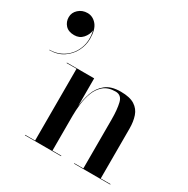

<svg xmlns="http://www.w3.org/2000/svg" viewBox="-169 -902 1031 1052"><g transform="rotate(30 346.5 -376.0)"><path d="M126 -3H188.6V-457H126V-460H298.6V-283.9Q302.8 -328.1 317.7 -371Q332.6 -413.9 366.7 -441.9Q400.8 -470 462 -470Q519.5 -470 550.2 -450.4Q580.9 -430.8 592.4 -396.6Q604 -362.5 604 -319V-3H665.6V0H437V-3H494V-312Q494 -375 484.2 -415.6Q474.5 -456.2 436.8 -456.2Q390.4 -456.2 362.8 -433Q335.1 -409.8 321.3 -373.5Q307.5 -337.2 303.1 -297.1Q298.6 -256.9 298.6 -223V-3H354.6V0H126ZM10 -681Q10 -710.2 33 -731.1Q56 -752 89 -752Q122.8 -752 146.9 -723.6Q171 -695.2 171 -636Q171 -595 151.5 -557.2Q132 -519.4 95.5 -495.2Q59 -471 8 -471V-473.4Q58.8 -473.4 98.6 -500.9Q138.4 -528.4 156.9 -576.1Q175.4 -623.8 162 -684Q158.1 -655.5 137.9 -632.8Q117.6 -610 84.6 -610Q47.9 -610 28.9 -630.9Q10 -651.8 10 -681Z"/></g></svg>

Font: Bodoni* 72 Medium
Style: Regular
Weight: 500
Version: Version 1.002; ttfautohint (v0.97) -l 8 -r 50 -G 200 -x 14 -